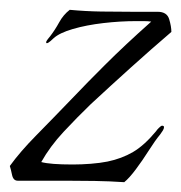

<svg xmlns="http://www.w3.org/2000/svg" viewBox="-30 -369 369 391"><path d="M223 2Q193 0 163 -0.5Q133 -1 103 -1H6Q-3 -1 -5.5 -13Q-8 -25 -10 -31Q11 -60 43 -92.5Q75 -125 128 -180Q143 -196 183.5 -236.5Q224 -277 278 -325Q271 -326 263 -326Q255 -326 247 -326Q215 -326 180.5 -322Q146 -318 118.5 -310Q91 -302 79 -291Q78 -290 73 -285.5Q68 -281 65 -281Q65 -281 64.5 -281.5Q64 -282 64 -283Q64 -285 67.5 -289.5Q71 -294 72 -295Q82 -308 90.5 -323.5Q99 -339 112 -349Q144 -346 176 -345.5Q208 -345 240 -345H291Q310 -345 314.5 -330Q319 -315 319 -304Q277 -268 236.5 -231.5Q196 -195 155 -157Q127 -130 99.5 -100.5Q72 -71 54 -39Q72 -34 118 -34Q136 -34 155 -35.5Q174 -37 189 -40Q218 -46 241 -59.5Q264 -73 288 -102Q289 -104 293.5 -108.5Q298 -113 300 -113Q304 -113 304 -110Q304 -107 301.5 -103Q299 -99 296 -95Q286 -83 273 -62.5Q260 -42 246.5 -24Q233 -6 223 2Z"/></svg>

Font: Beau Rivage
Style: Regular
Weight: 400
Designer: Robert E. Leuschke
Foundry: Robert E. Leuschke
Version: Version 1.010; ttfautohint (v1.8.3)